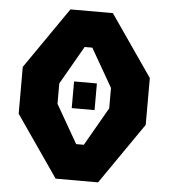

<svg xmlns="http://www.w3.org/2000/svg" viewBox="-52 -777 725 825"><g transform="rotate(5 310.0 -365.0)"><path d="M261 -308H359.5V-423H261ZM36 -264 218.5 0H401.5L584 -264V-466L401.5 -730H218.5L36 -466ZM198.5 -321V-409L293.5 -574.5H326.5L421.5 -409V-321L326.5 -155.5H293.5Z"/></g></svg>

Font: Monaspace Krypton ExtraBold
Style: Regular
Weight: 800
Designer: Riley Cran & the Lettermatic Team
Foundry: Lettermatic
Version: Version 1.101 (Monaspace Krypton)